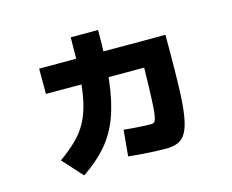

<svg xmlns="http://www.w3.org/2000/svg" viewBox="-99 -789 1198 990"><g transform="rotate(-15 500.0 -294.0)"><path d="M677 35Q653 35 621 33.5Q589 32 552.5 29.5Q516 27 479 23L492 -116Q513 -114 542 -111.5Q571 -109 597.5 -108Q624 -107 637 -107Q647 -107 653 -111.5Q659 -116 663.5 -134Q668 -152 670.5 -191.5Q673 -231 675 -299.5Q677 -368 679 -475L765 -398H153V-533H827V-462Q827 -334 824 -246Q821 -158 812 -102.5Q803 -47 786 -17Q769 13 742.5 24Q716 35 677 35ZM139 -47Q192 -85 229.5 -121.5Q267 -158 291 -203Q315 -248 328.5 -308Q342 -368 347 -451Q352 -534 352 -647H498Q498 -492 485.5 -381.5Q473 -271 443.5 -191Q414 -111 363 -52Q312 7 235 59Z"/></g></svg>

Font: M PLUS 2 Thin ExtraBold
Style: Regular
Weight: 800
Version: Version 1.001